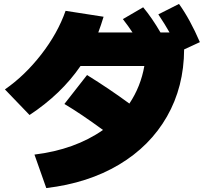

<svg xmlns="http://www.w3.org/2000/svg" viewBox="-20 -875 1040 975"><path d="M503 -215Q390 -298 307 -347L422 -494Q535 -424 637 -349Q695 -436 713 -540H389Q291 -397 130 -291L5 -421Q106 -491 189.5 -598.5Q273 -706 313 -820L506 -790Q493 -747 479 -710H653Q632 -742 604 -778L707 -838Q752 -784 795 -710H841Q818 -751 784 -802L889 -855Q945 -777 995 -661L915 -624Q914 -434 828 -283.5Q742 -133 584.5 -39Q427 55 215 80L155 -90Q360 -115 503 -215Z"/></svg>

Font: Enso Black
Style: Regular
Weight: 900
Designer: Coji Morishita
Foundry: UNDERFOREST DESIGN
Version: Version 1.000